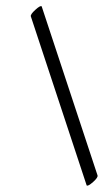

<svg xmlns="http://www.w3.org/2000/svg" viewBox="-20 -565 337 623"><path d="M296.4 3.9Q298.8 10.7 282 25.6Q265.1 40.5 261.2 36.6L80.1 -511.7Q78.1 -518.1 94.7 -533.2Q111.3 -548.3 115.2 -544.4Z"/></svg>

Font: ML-NILA02
Style: Regular
Weight: 400
Version: Version ML-NILA02 1.0